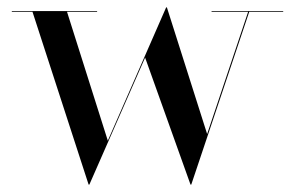

<svg xmlns="http://www.w3.org/2000/svg" viewBox="-20 -490 809 520"><path d="M272 -109 161.5 -458H243V-460H12V-458H68L220 10H222L373 -334L496 10H498L655 -458H747V-460H553V-458H652L541 -127L432 -470H430Z"/></svg>

Font: Bodoni* 96pt
Style: Regular
Weight: 400
Version: Version 2.3